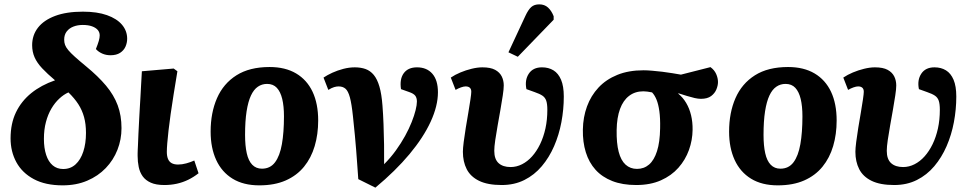

<svg xmlns="http://www.w3.org/2000/svg" viewBox="-20 -835 4455 881"><path d="M267.5 15.5Q188.5 15.5 135.3 -13Q82 -41.5 55.2 -90.5Q28.5 -139.5 28.5 -200Q28.5 -268 53.2 -319.5Q78 -371 123.5 -407.8Q169 -444.5 232.5 -466.5Q197 -496.5 173.5 -521.5Q150 -546.5 138.7 -572Q127.5 -597.5 127.5 -627.5Q127.5 -673.5 154.2 -708Q181 -742.5 233 -762Q285 -781.5 360.5 -781.5Q425.5 -781.5 470.8 -765.5Q516 -749.5 539.8 -721.5Q563.5 -693.5 563.5 -657.5Q563.5 -638.5 555.8 -621Q548 -603.5 531 -592.5Q514 -581.5 487 -581.5Q466.5 -581.5 449 -589.2Q431.5 -597 420 -610Q429 -632.5 433.3 -647.2Q437.5 -662 437.5 -672.5Q437.5 -687 428.5 -697.5Q419.5 -708 402.3 -714.2Q385 -720.5 359.5 -720.5Q336 -720.5 316.8 -713Q297.5 -705.5 286 -690.5Q274.5 -675.5 274.5 -653Q274.5 -640 278.5 -629Q282.5 -618 293.3 -605Q304 -592 323.8 -574.3Q343.5 -556.5 374.5 -531Q430.5 -485 466.5 -442Q502.5 -399 520 -352Q537.5 -305 537.5 -247Q537.5 -195 519 -147.8Q500.5 -100.5 465.3 -63.8Q430 -27 380 -5.8Q330 15.5 267.5 15.5ZM270 -59.5Q303.5 -59.5 326.8 -80.8Q350 -102 362.2 -139.3Q374.5 -176.5 374.5 -225Q374.5 -266 365.7 -297.7Q357 -329.5 339.3 -357Q321.5 -384.5 294 -411Q272.5 -401.5 252.3 -382.7Q232 -364 216 -337Q200 -310 190.8 -275.2Q181.5 -240.5 181.5 -197.5Q181.5 -155.5 191.8 -124.3Q202 -93 221.8 -76.3Q241.5 -59.5 270 -59.5Z M734 14Q696 14 672 3.2Q648 -7.5 634.7 -26Q621.5 -44.5 616.5 -68.8Q611.5 -93 611.5 -119.5Q611.5 -124.5 611.5 -131.5Q611.5 -138.5 612 -147.5Q612.5 -156.5 613 -167.8Q613.5 -179 614 -192.3Q614.5 -205.5 615.2 -221.5Q616 -237.5 617 -256Q618 -274.5 619 -295.5Q620 -316.5 621.5 -340.3Q623 -364 624.5 -390.5Q626 -417 627.5 -446.5Q629 -476 631 -508L777 -520.5L794 -508Q784.5 -452 776.8 -402.5Q769 -353 763 -311.5Q757 -270 753.3 -236.3Q749.5 -202.5 747.5 -178Q745.5 -153.5 745.5 -138Q745.5 -119 750.8 -106Q756 -93 767.5 -86.5Q779 -80 797 -80Q815 -80 834.5 -85.3Q854 -90.5 871.5 -98.5L891 -40Q868 -22 843.3 -10Q818.5 2 791.3 8Q764 14 734 14Z M1170 15.5Q1097 15.5 1047.3 -15Q997.5 -45.5 972 -101Q946.5 -156.5 946.5 -231Q946.5 -317.5 975.7 -384.5Q1005 -451.5 1065 -489.5Q1125 -527.5 1217 -527.5Q1289 -527.5 1338.8 -498Q1388.5 -468.5 1414.3 -413.8Q1440 -359 1440 -282Q1440 -219 1424 -164.8Q1408 -110.5 1375 -70Q1342 -29.5 1291 -7Q1240 15.5 1170 15.5ZM1182 -61Q1220 -61 1242 -90.3Q1264 -119.5 1273.5 -173.5Q1283 -227.5 1283 -301Q1283 -348 1275 -381Q1267 -414 1250.3 -432Q1233.5 -450 1205.5 -450Q1182 -450 1163.3 -437.2Q1144.5 -424.5 1131.5 -396.7Q1118.5 -369 1111.5 -324.3Q1104.5 -279.5 1104.5 -216Q1104.5 -166.5 1112.3 -131.8Q1120 -97 1137.5 -79Q1155 -61 1182 -61Z M1702.5 26 1624 -13Q1621 -56 1618.7 -87Q1616.5 -118 1614.2 -147.3Q1612 -176.5 1608.5 -212.8Q1605 -249 1599.5 -301.5Q1593.5 -359 1585.5 -388.2Q1577.5 -417.5 1565.2 -428Q1553 -438.5 1533.5 -438.5Q1524 -438.5 1513 -435.2Q1502 -432 1486.5 -422.5L1464.5 -479Q1481.5 -490.5 1505 -501.3Q1528.5 -512 1555.3 -519Q1582 -526 1608 -526Q1635.5 -526 1657.3 -518.3Q1679 -510.5 1695 -491.3Q1711 -472 1721 -437.8Q1731 -403.5 1735 -350.5Q1738 -312.5 1739.8 -265.5Q1741.5 -218.5 1742.3 -170.8Q1743 -123 1742.5 -81.5Q1772.5 -111.5 1796.5 -144.8Q1820.5 -178 1838.8 -211.3Q1857 -244.5 1869 -274.8Q1881 -305 1887 -329.5Q1893 -354 1893 -369Q1893 -386 1885.3 -396Q1877.5 -406 1856.5 -413L1820 -426Q1813 -472.5 1832.8 -499.3Q1852.5 -526 1893.5 -526Q1938.5 -526 1964 -496.5Q1989.5 -467 1989.5 -411.5Q1989.5 -349.5 1956.3 -277Q1923 -204.5 1859 -127.7Q1795 -51 1702.5 26Z M2282 14Q2217.5 14 2178.2 -5.3Q2139 -24.5 2121.5 -58.8Q2104 -93 2104 -138.5Q2104 -154 2107.7 -183.5Q2111.5 -213 2117.2 -248.5Q2123 -284 2129 -318.5Q2135 -353 2138.7 -379Q2142.5 -405 2142.5 -414Q2142.5 -426.5 2135.7 -432.5Q2129 -438.5 2116.5 -438.5Q2108 -438.5 2095.2 -434Q2082.5 -429.5 2070.5 -422.5L2048.5 -479Q2067.5 -492 2092.5 -502.5Q2117.5 -513 2144.3 -519.5Q2171 -526 2193.5 -526Q2231 -526 2252 -514.5Q2273 -503 2282.3 -484.2Q2291.5 -465.5 2291.5 -443Q2291.5 -426.5 2287 -397Q2282.5 -367.5 2276.3 -331.7Q2270 -296 2263.5 -259.5Q2257 -223 2252.5 -192.2Q2248 -161.5 2248 -143Q2248 -104.5 2267.8 -86.5Q2287.5 -68.5 2323 -68.5Q2350 -68.5 2375.3 -81.3Q2400.5 -94 2421.5 -117.5Q2442.5 -141 2458.3 -173.5Q2474 -206 2482.8 -245.7Q2491.5 -285.5 2491.5 -331Q2491.5 -358 2486.5 -372.7Q2481.5 -387.5 2469 -396Q2456.5 -404.5 2433 -412.5L2395.5 -426Q2387 -467.5 2406.3 -496.8Q2425.5 -526 2467 -526Q2497 -526 2519.5 -512.3Q2542 -498.5 2554.5 -469Q2567 -439.5 2567 -392Q2567 -333 2556 -274.5Q2545 -216 2522.5 -164.3Q2500 -112.5 2466 -72.3Q2432 -32 2386 -9Q2340 14 2282 14ZM2356 -574.5 2313 -595 2391 -762.5Q2404 -790.5 2417.8 -802.8Q2431.5 -815 2454.5 -815Q2478.5 -815 2494.5 -800.5Q2510.5 -786 2520.5 -760.5V-744.5Z M2899 14Q2836 14 2789.5 -4.3Q2743 -22.5 2712.7 -56Q2682.5 -89.5 2668 -136.3Q2653.5 -183 2654.5 -240.5Q2655.5 -297.5 2673.5 -346.7Q2691.5 -396 2726.2 -433.2Q2761 -470.5 2812.8 -491.5Q2864.5 -512.5 2933 -512.5Q2950 -512.5 2972.5 -510.5Q2995 -508.5 3018.8 -505.8Q3042.5 -503 3065 -499.2Q3087.5 -495.5 3104.5 -492.5L3240 -527Q3258 -514 3266.3 -495.2Q3274.5 -476.5 3274.5 -458.5Q3274.5 -443 3267.3 -425Q3260 -407 3243 -394.2Q3226 -381.5 3196 -381.5Q3183.5 -381.5 3167.3 -385.2Q3151 -389 3132.3 -394.7Q3113.5 -400.5 3093 -407L3092.5 -405Q3113.5 -388 3128.5 -362.7Q3143.5 -337.5 3151 -306.2Q3158.5 -275 3158 -239.5Q3157.5 -192 3141.3 -146.8Q3125 -101.5 3093 -65.3Q3061 -29 3012.5 -7.5Q2964 14 2899 14ZM2903 -60Q2935 -60 2958.3 -80Q2981.5 -100 2994.7 -141.3Q3008 -182.5 3009 -246.5Q3010 -292.5 3005.5 -324.7Q3001 -357 2992.5 -377.7Q2984 -398.5 2972 -411Q2960.5 -413.5 2950.5 -414.7Q2940.5 -416 2932 -416Q2894 -416 2866.8 -395.2Q2839.5 -374.5 2825 -335Q2810.5 -295.5 2809.5 -238.5Q2808.5 -178 2818.8 -138.5Q2829 -99 2850.5 -79.5Q2872 -60 2903 -60Z M3549 15.5Q3476 15.5 3426.3 -15Q3376.5 -45.5 3351 -101Q3325.5 -156.5 3325.5 -231Q3325.5 -317.5 3354.7 -384.5Q3384 -451.5 3444 -489.5Q3504 -527.5 3596 -527.5Q3668 -527.5 3717.8 -498Q3767.5 -468.5 3793.3 -413.8Q3819 -359 3819 -282Q3819 -219 3803 -164.8Q3787 -110.5 3754 -70Q3721 -29.5 3670 -7Q3619 15.5 3549 15.5ZM3561 -61Q3599 -61 3621 -90.3Q3643 -119.5 3652.5 -173.5Q3662 -227.5 3662 -301Q3662 -348 3654 -381Q3646 -414 3629.3 -432Q3612.5 -450 3584.5 -450Q3561 -450 3542.3 -437.2Q3523.5 -424.5 3510.5 -396.7Q3497.5 -369 3490.5 -324.3Q3483.5 -279.5 3483.5 -216Q3483.5 -166.5 3491.3 -131.8Q3499 -97 3516.5 -79Q3534 -61 3561 -61Z M4083 14Q4018.5 14 3979.2 -5.3Q3940 -24.5 3922.5 -58.8Q3905 -93 3905 -138.5Q3905 -154 3908.7 -183.5Q3912.5 -213 3918.2 -248.5Q3924 -284 3930 -318.5Q3936 -353 3939.7 -379Q3943.5 -405 3943.5 -414Q3943.5 -426.5 3936.7 -432.5Q3930 -438.5 3917.5 -438.5Q3909 -438.5 3896.2 -434Q3883.5 -429.5 3871.5 -422.5L3849.5 -479Q3868.5 -492 3893.5 -502.5Q3918.5 -513 3945.3 -519.5Q3972 -526 3994.5 -526Q4032 -526 4053 -514.5Q4074 -503 4083.3 -484.2Q4092.5 -465.5 4092.5 -443Q4092.5 -426.5 4088 -397Q4083.5 -367.5 4077.3 -331.7Q4071 -296 4064.5 -259.5Q4058 -223 4053.5 -192.2Q4049 -161.5 4049 -143Q4049 -104.5 4068.8 -86.5Q4088.5 -68.5 4124 -68.5Q4151 -68.5 4176.3 -81.3Q4201.5 -94 4222.5 -117.5Q4243.5 -141 4259.3 -173.5Q4275 -206 4283.8 -245.7Q4292.5 -285.5 4292.5 -331Q4292.5 -358 4287.5 -372.7Q4282.5 -387.5 4270 -396Q4257.5 -404.5 4234 -412.5L4196.5 -426Q4188 -467.5 4207.3 -496.8Q4226.5 -526 4268 -526Q4298 -526 4320.5 -512.3Q4343 -498.5 4355.5 -469Q4368 -439.5 4368 -392Q4368 -333 4357 -274.5Q4346 -216 4323.5 -164.3Q4301 -112.5 4267 -72.3Q4233 -32 4187 -9Q4141 14 4083 14Z"/></svg>

Font: Literata
Style: Italic
Weight: 400
Italic angle: -2°
Designer: Latin by Veronika Burian and Jose Scaglione. Greek by Irene Vlachou. Cyrillic by Vera Evstafieva
Foundry: TypeTogether
Version: Version 3.103;gftools[0.9.29]